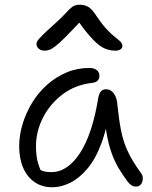

<svg xmlns="http://www.w3.org/2000/svg" viewBox="-20 -781 641 811"><path d="M201 10Q158 10 126.5 -11.5Q95 -33 78 -72Q61 -111 61 -163Q61 -210 75.5 -257.5Q90 -305 116 -347.5Q142 -390 179 -423Q216 -456 261 -475Q306 -494 358 -494Q376 -494 388 -485.5Q400 -477 400 -460Q400 -449 393 -441Q386 -433 370 -431Q298 -423 244.5 -382.5Q191 -342 161.5 -284Q132 -226 132 -163Q132 -131 137.5 -104.5Q143 -78 163 -36L117 -93Q139 -69 154 -61.5Q169 -54 197 -54Q265 -54 317.5 -134Q370 -214 395 -367Q398 -384 405.5 -394Q413 -404 428 -404Q448 -404 461 -386Q474 -368 476 -338Q482 -277 491.5 -229Q501 -181 521 -139Q541 -97 575 -51Q582 -42 583 -32Q584 -22 581 -13Q578 -4 571.5 1.5Q565 7 556 7Q543 7 535 1.5Q527 -4 519 -14Q500 -40 483 -67.5Q466 -95 452.5 -131.5Q439 -168 430 -219Q421 -270 419 -342L445 -341Q434 -245 409 -177.5Q384 -110 349.5 -69Q315 -28 276.5 -9Q238 10 201 10ZM169 -567Q158 -567 150 -571Q142 -575 138 -581.5Q134 -588 134 -595Q134 -602 139 -609.5Q144 -617 160.5 -633.5Q177 -650 213 -682Q244 -710 259.5 -727.5Q275 -745 286.5 -753Q298 -761 317 -761Q339 -761 354.5 -751Q370 -741 390 -710Q413 -676 432.5 -655.5Q452 -635 466.5 -624Q481 -613 489 -605Q497 -597 497 -586Q497 -578 489 -572.5Q481 -567 468 -567Q444 -567 422.5 -576Q401 -585 374 -612.5Q347 -640 308 -695L325 -696Q282 -650 255.5 -623.5Q229 -597 213 -585Q197 -573 187 -570Q177 -567 169 -567Z"/></svg>

Font: Shantell Sans Light
Style: Regular
Weight: 300
Designer: Stephen Nixon, Anya Danilova, Shantell Martin
Foundry: Arrow Type
Version: Version 1.011;[c5ecc13dd]